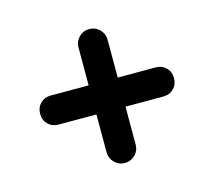

<svg xmlns="http://www.w3.org/2000/svg" viewBox="-77 -625 755 676"><g transform="rotate(-15 300.0 -287.0)"><path d="M109 -234Q86 -234 71 -249Q56 -264 56 -287Q56 -310 71 -325Q86 -340 109 -340H491Q514 -340 529 -325Q544 -310 544 -287Q544 -264 529 -249Q514 -234 491 -234ZM300 -43Q278 -43 262.5 -58.5Q247 -74 247 -96V-478Q247 -500 262.5 -515.5Q278 -531 300 -531Q322 -531 337.5 -515.5Q353 -500 353 -478V-96Q353 -74 337.5 -58.5Q322 -43 300 -43Z"/></g></svg>

Font: Nunito VF Beta Light
Style: Regular
Weight: 300
Designer: Vernon Adams
Foundry: newtypography
Version: Version 3.001